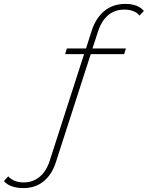

<svg xmlns="http://www.w3.org/2000/svg" viewBox="-190 -765 756 982"><path d="M546 -709 523 -685Q513 -700 492 -708Q471 -716 446 -716Q398 -716 364 -688Q330 -660 312 -606L283 -517H454L445 -488H274L96 64Q76 127 33.5 162Q-9 197 -71 197Q-103 197 -129 188Q-155 179 -170 161L-148 137Q-119 168 -69 168Q-22 168 12.5 139.5Q47 111 64 58L240 -488H143L152 -517H250L280 -611Q301 -674 344.5 -709.5Q388 -745 451 -745Q516 -745 546 -709Z"/></svg>

Font: Montserrat Alternates ExLight
Style: Italic
Weight: 275
Italic angle: -11.3°
Designer: Julieta Ulanovsky
Foundry: Julieta Ulanovsky
Version: Version 7.200